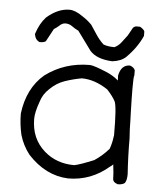

<svg xmlns="http://www.w3.org/2000/svg" viewBox="-51 -737 681 782"><g transform="rotate(5 290.0 -345.5)"><path d="M276 -62Q301 -67 356 -90Q388 -111 414 -141Q423 -166 426 -192Q426 -195 427 -197Q427 -316 417 -335.5Q407 -355 383 -381Q329 -417 276 -417Q242 -411 208 -399.5Q174 -388 147 -361Q122 -338 113 -307Q97 -263 97 -236Q97 -155 153 -106Q203 -62 276 -62ZM459 0 457 -1Q441 -6 439 -18Q439 -40 434 -79Q429 -73 422 -69Q349 -6 255 -6Q163 -10 91 -88Q63 -124 51 -166Q41 -209 41 -253Q54 -357 122 -415Q201 -474 304 -474Q320 -474 379 -449Q403 -438 423 -421L422 -441Q431 -486 467 -486Q484 -480 488 -468V-447Q485 -443 485 -395Q485 -357 487 -291Q488 -277 488 -262Q488 -228 491 -190Q491 -117 496 -44Q496 -20 488 -8Q479 0 459 0ZM393 -497Q330 -500 302 -531L245 -609Q230 -616 218 -625Q206 -634 190 -634Q177 -634 164 -621Q155 -613 145 -607L117 -555Q110 -549 92 -549Q74 -556 70 -580Q84 -624 109 -651Q155 -691 202 -691Q226 -691 258 -668Q277 -656 295 -638Q308 -619 320.5 -599.5Q333 -580 352 -562Q370 -555 397 -555Q414 -563 425 -578Q436 -593 447 -607L466 -641Q473 -647 479 -647H494Q510 -638 513 -629V-611Q492 -563 449 -520Q429 -501 393 -497Z"/></g></svg>

Font: Yozai
Style: Regular
Weight: 400
Designer: LXGW / Y.OzVox
Foundry: LXGW / Y.OzVox
Version: Version 0.861;October 22, 2024